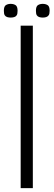

<svg xmlns="http://www.w3.org/2000/svg" viewBox="-37 -974 277 994"><path d="M70 0V-841H133V0ZM184 -883Q175 -883 166.5 -885.5Q158 -888 153.5 -895Q149 -902 149 -918Q149 -941 159.5 -947.5Q170 -954 184 -954Q199 -954 209.5 -947.5Q220 -941 220 -918Q220 -902 215 -895Q210 -888 202 -885.5Q194 -883 184 -883ZM18 -883Q9 -883 0.5 -885.5Q-8 -888 -12.5 -895Q-17 -902 -17 -918Q-17 -941 -6.5 -947.5Q4 -954 18 -954Q33 -954 43.5 -947.5Q54 -941 54 -918Q54 -902 49.5 -895Q45 -888 36.5 -885.5Q28 -883 18 -883Z"/></svg>

Font: Matangi Light
Style: Regular
Weight: 400
Version: Version 3.002